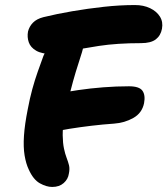

<svg xmlns="http://www.w3.org/2000/svg" viewBox="-20 -729 663 761"><path d="M187 12Q164 12 138 -2.5Q112 -17 94 -57Q83 -80 77.5 -113Q72 -146 75 -191Q78 -236 90 -296Q98 -339 108 -375.5Q118 -412 129.5 -444.5Q141 -477 152 -507Q172 -555 200.5 -578.5Q229 -602 265 -602Q298 -602 307 -582.5Q316 -563 310 -541Q306 -524 298 -500Q290 -476 280 -443Q270 -410 259 -367Q248 -324 237 -270Q228 -224 228.5 -193Q229 -162 233.5 -140.5Q238 -119 244 -103.5Q250 -88 253.5 -74Q257 -60 253 -41Q250 -19 232.5 -3.5Q215 12 187 12ZM188 -205Q155 -198 137 -205.5Q119 -213 113.5 -229.5Q108 -246 111 -265Q116 -285 130 -304.5Q144 -324 163.5 -338Q183 -352 203 -357Q243 -365 290.5 -372Q338 -379 389.5 -383Q441 -387 491 -387Q532 -387 544.5 -369.5Q557 -352 551 -320Q543 -281 508.5 -261.5Q474 -242 432 -239Q388 -236 342 -230.5Q296 -225 255.5 -218.5Q215 -212 188 -205ZM186 -515Q146 -515 123.5 -528Q101 -541 94 -561.5Q87 -582 91 -604Q96 -624 110.5 -639Q125 -654 152 -661Q205 -674 266.5 -684.5Q328 -695 391.5 -702Q455 -709 515 -709Q549 -709 575 -696.5Q601 -684 614 -663Q627 -642 622 -615Q617 -588 597.5 -573Q578 -558 539 -558Q444 -558 372 -547Q300 -536 253.5 -525.5Q207 -515 186 -515Z"/></svg>

Font: Shantell Sans
Style: Bold Italic
Weight: 700
Italic angle: -11°
Designer: Stephen Nixon, Anya Danilova, Shantell Martin
Foundry: Arrow Type
Version: Version 1.011;[c5ecc13dd]